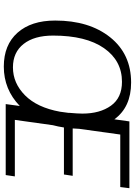

<svg xmlns="http://www.w3.org/2000/svg" viewBox="130 -829 709 1009"><g transform="rotate(90 484.5 -324.5)"><path d="M900 0H527L537 -74Q450 10 330 10Q216 10 152 -62Q88 -134 88 -260Q88 -439 176 -549Q264 -659 414 -659Q543 -659 607 -571L618 -650H969L963 -602H687L657 -386Q657 -374 655 -352H904L897 -306H650Q645 -274 638 -248L610 -48H907ZM577 -403Q577 -495 535.5 -553Q494 -611 410 -611Q299 -611 233 -516.5Q167 -422 167 -249Q167 -150 211 -94Q255 -38 334 -38Q417 -38 481 -101.5Q545 -165 567 -285L573 -329V-334Q577 -378 577 -403Z"/></g></svg>

Font: Arsenal
Style: Italic
Weight: 400
Italic angle: -9.10001°
Designer: Andrij Shevchenko
Foundry: Stairsfor
Version: Version 2.001;PS 002.001;hotconv 1.0.88;makeotf.lib2.5.64775